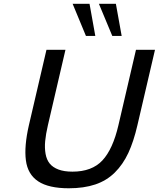

<svg xmlns="http://www.w3.org/2000/svg" viewBox="-20 -987 844 1021"><path d="M345.2 14.2H346.2Q238.8 14.2 183.1 -22.7Q127.4 -59.6 117.7 -134.3Q107.9 -209 133.8 -321.8L227.1 -722.2H328.1L234.9 -321.8Q223.6 -273.4 220.2 -236.6Q216.8 -199.7 222.4 -168.5Q228 -137.2 244.6 -116.9Q261.2 -96.7 291.3 -85.4Q321.3 -74.2 365.2 -74.2Q468.8 -74.2 524.4 -133.8Q580.1 -193.4 609.9 -321.8L703.1 -722.2H804.2L710.9 -321.8Q690.9 -234.9 662.4 -173.6Q633.8 -112.3 590.3 -69.3Q546.9 -26.4 486.6 -6.1Q426.3 14.2 345.2 14.2ZM486.8 -795.9H437L366.2 -966.8H456.1ZM627 -795.9H577.1L505.9 -966.8H596.2Z"/></svg>

Font: Perun
Style: Italic
Weight: 400
Italic angle: -12°
Foundry: Stefan Peev, Context Ltd
Version: Version 001.000